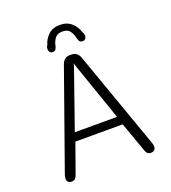

<svg xmlns="http://www.w3.org/2000/svg" viewBox="-144 -899 907 1016"><g transform="rotate(-20 309.5 -391.5)"><path d="M84.5 9.5Q74 9.5 66.5 3.2Q59 -3 59 -16Q59 -20 60 -25.2Q61 -30.5 63 -37L257.5 -586Q263 -603 274.5 -613Q286 -623 301.5 -623H315Q331.5 -623 343 -613Q354.5 -603 360 -586L554.5 -37Q557 -30.5 557.8 -25.2Q558.5 -20 558.5 -16Q558.5 -3 551 3.2Q543.5 9.5 532 9.5Q517.5 9.5 510.5 1Q503.5 -7.5 498 -26L442 -183H175.5L119.5 -26Q114 -7.5 106.8 1Q99.5 9.5 84.5 9.5ZM189.5 -230.5H427.5L314 -557.5Q312.5 -562.5 311.2 -567.2Q310 -572 308.5 -576Q308 -572 306.8 -567.2Q305.5 -562.5 304 -557.5ZM394 -669Q381.5 -669 376 -677Q370.5 -685 368 -698Q364.5 -718 351.8 -736Q339 -754 309.5 -754Q280.5 -754 267.5 -736Q254.5 -718 250.5 -698Q248 -684.5 242.5 -676.8Q237 -669 225 -669Q215.5 -669 209.8 -675.8Q204 -682.5 204 -694Q204 -698.5 205.2 -703.5Q206.5 -708.5 210.5 -713Q219 -745 243.5 -768.2Q268 -791.5 308.5 -791.5Q349.5 -791.5 375 -767.8Q400.5 -744 409.5 -711.5Q412.5 -707.5 414 -702.8Q415.5 -698 415.5 -693.5Q415.5 -682 409.8 -675.5Q404 -669 394 -669Z"/></g></svg>

Font: Sono Monospace Light
Style: Regular
Weight: 300
Version: Version 2.112